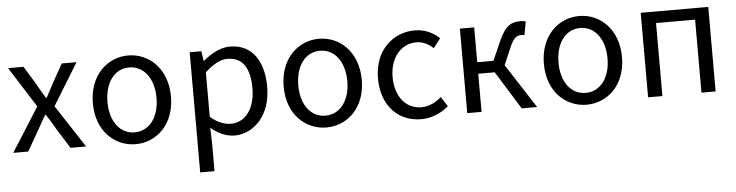

<svg xmlns="http://www.w3.org/2000/svg" viewBox="-47 -779 4714 1229"><g transform="rotate(-5 2310.0 -164.0)"><path d="M15 0H111L184 -127C203 -160 220 -193 239 -224H244C265 -193 285 -160 303 -127L383 0H483L304 -274L469 -543H374L307 -424C290 -393 275 -364 259 -333H254C236 -364 217 -393 201 -424L128 -543H29L194 -283Z M801 13C934 13 1052 -91 1052 -271C1052 -452 934 -557 801 -557C668 -557 550 -452 550 -271C550 -91 668 13 801 13ZM801 -63C707 -63 644 -146 644 -271C644 -396 707 -480 801 -480C895 -480 959 -396 959 -271C959 -146 895 -63 801 -63Z M1196 229H1288V45L1285 -50C1334 -9 1386 13 1435 13C1559 13 1671 -94 1671 -280C1671 -448 1595 -557 1455 -557C1392 -557 1331 -521 1282 -480H1280L1271 -543H1196ZM1420 -64C1384 -64 1336 -78 1288 -120V-406C1340 -454 1387 -480 1432 -480C1536 -480 1576 -400 1576 -279C1576 -145 1510 -64 1420 -64Z M2027 13C2160 13 2278 -91 2278 -271C2278 -452 2160 -557 2027 -557C1894 -557 1776 -452 1776 -271C1776 -91 1894 13 2027 13ZM2027 -63C1933 -63 1870 -146 1870 -271C1870 -396 1933 -480 2027 -480C2121 -480 2185 -396 2185 -271C2185 -146 2121 -63 2027 -63Z M2636 13C2701 13 2763 -13 2812 -55L2772 -117C2738 -87 2694 -63 2644 -63C2544 -63 2476 -146 2476 -271C2476 -396 2548 -480 2647 -480C2689 -480 2724 -461 2755 -433L2801 -493C2763 -527 2714 -557 2643 -557C2503 -557 2382 -452 2382 -271C2382 -91 2492 13 2636 13Z M2932 0H3024V-245H3130L3282 0H3381L3197 -285L3244 -394C3271 -459 3293 -468 3322 -468C3330 -468 3334 -467 3340 -465L3356 -551C3348 -555 3336 -557 3324 -557C3265 -557 3225 -539 3182 -441L3128 -319H3024V-543H2932Z M3699 13C3832 13 3950 -91 3950 -271C3950 -452 3832 -557 3699 -557C3566 -557 3448 -452 3448 -271C3448 -91 3566 13 3699 13ZM3699 -63C3605 -63 3542 -146 3542 -271C3542 -396 3605 -480 3699 -480C3793 -480 3857 -396 3857 -271C3857 -146 3793 -63 3699 -63Z M4094 0H4186V-469H4437V0H4528V-543H4094Z"/></g></svg>

Font: Noto Sans CJK JP
Style: Regular
Weight: 400
Designer: Ryoko NISHIZUKA 西塚涼子 (kana, bopomofo & ideographs); Paul D. Hunt (Latin, Greek & Cyrillic); Sandoll Communications 산돌커뮤니
Foundry: Adobe
Version: Version 2.004;hotconv 1.0.118;makeotfexe 2.5.65603